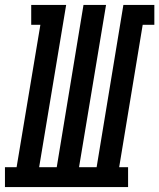

<svg xmlns="http://www.w3.org/2000/svg" viewBox="-67 -755 643 775"><path d="M-47 0V-80H0L96 -655H59V-735H200L91 -80H162L270 -735H361L252 -80H323L431 -735H556V-655H509L414 -80H450V0Z"/></svg>

Font: Iosevka Slab Medium
Style: Italic
Weight: 500
Italic angle: -9°
Monospace: yes
Designer: Belleve Invis
Foundry: Belleve Invis
Version: Version 11.1.0; ttfautohint (v1.8.3)